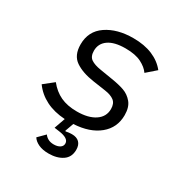

<svg xmlns="http://www.w3.org/2000/svg" viewBox="-171 -656 942 991"><g transform="rotate(30 300.0 -160.5)"><path d="M161 166 201 126Q209 138 223 145.5Q237 153 257 153Q279 153 293 144Q307 135 307 119Q307 88 247 80L218 76L241 11Q176 7 127.5 -17.5Q79 -42 48 -85L106 -131Q137 -92 177.5 -73Q218 -54 275 -54Q343 -54 382.5 -80.5Q422 -107 422 -153Q422 -186 402.5 -201Q383 -216 347 -221L272 -232Q203 -242 161 -270.5Q119 -299 119 -364Q119 -443 181.5 -485.5Q244 -528 340 -528Q406 -528 454.5 -507.5Q503 -487 533 -449L478 -401Q461 -426 425.5 -444Q390 -462 331 -462Q265 -462 230 -437.5Q195 -413 195 -370Q195 -336 215.5 -322Q236 -308 275 -302L348 -290Q393 -283 424 -272Q455 -261 477 -234.5Q499 -208 499 -161Q499 -86 443 -40Q387 6 292 11L274 61L276 64Q295 60 313 60Q341 60 356.5 75Q372 90 372 119Q372 163 339.5 185Q307 207 257 207Q221 207 196.5 195.5Q172 184 161 166Z"/></g></svg>

Font: iA Writer Mono V
Style: Regular
Weight: 400
Italic angle: -9.5°
Designer: Mike Abbink, Paul van der Laan, Pieter van Rosmalen
Foundry: Bold Monday
Version: Version 2.000